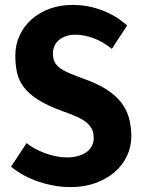

<svg xmlns="http://www.w3.org/2000/svg" viewBox="-20 -741 578 771"><path d="M86.9 -166.5Q100.1 -155.3 119.1 -144.8Q138.2 -134.3 159.9 -126.2Q181.6 -118.2 204.6 -113.5Q227.5 -108.9 249 -108.9Q272.9 -108.9 292.7 -114.3Q312.5 -119.6 326.7 -129.6Q340.8 -139.6 348.6 -154.1Q356.4 -168.5 356.4 -187Q356.4 -209 348.1 -224.4Q339.8 -239.7 323.7 -252Q307.6 -264.2 284.2 -274.2Q260.7 -284.2 230.5 -294.9Q169.9 -316.9 132.8 -340.6Q95.7 -364.3 75.4 -391.4Q55.2 -418.5 48.3 -449.7Q41.5 -481 41.5 -517.6Q41.5 -562 59.1 -599.4Q76.7 -636.7 107.4 -663.8Q138.2 -690.9 179.9 -706.1Q221.7 -721.2 270 -721.2Q314.9 -721.2 350.8 -711.9Q386.7 -702.6 414.3 -689.5Q441.9 -676.3 460.7 -662.4Q479.5 -648.4 490.7 -639.2L429.2 -544.9Q393.6 -573.2 356.2 -587.4Q318.8 -601.6 282.2 -601.6Q261.2 -601.6 244.6 -595.7Q228 -589.8 216.3 -579.8Q204.6 -569.8 198.5 -556.2Q192.4 -542.5 192.4 -526.9Q192.4 -507.8 198.2 -494.4Q204.1 -481 218.3 -469.7Q232.4 -458.5 256.6 -448Q280.8 -437.5 317.4 -424.3Q372.1 -404.8 408.4 -381.3Q444.8 -357.9 466.8 -329.3Q488.8 -300.8 498 -266.8Q507.3 -232.9 507.3 -192.9Q507.3 -151.9 490 -115Q472.7 -78.1 440.7 -50.3Q408.7 -22.5 363.8 -6.1Q318.8 10.3 263.7 10.3Q224.1 10.3 187.7 2.7Q151.4 -4.9 120.1 -16.8Q88.9 -28.8 64.5 -43.5Q40 -58.1 24.4 -71.8Z"/></svg>

Font: Ufes Sans ExtraBold
Style: Regular
Weight: 800
Designer: Ricardo Esteves & Filipe Motta
Foundry: ProDesignUfes - Ricardo Esteves, Filipe Motta (This is a derivative work, based on Roboto family, by Christian Robertson
Version: Version 2.0